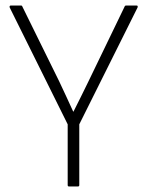

<svg xmlns="http://www.w3.org/2000/svg" viewBox="-20 -675 533 695"><path d="M230 0Q225 0 225 -5V-225L15 -648Q14 -652 15.5 -653.5Q17 -655 19 -655H56Q60 -655 61 -651L194 -381Q207 -353 220 -325.5Q233 -298 245 -271H246Q260 -298 273 -325Q286 -352 300 -380L431 -651Q432 -655 437 -655H474Q477 -655 478 -653.5Q479 -652 478 -648L267 -225V-5Q267 0 262 0Z"/></svg>

Font: Sofia Sans Semi Condensed ExtraLight
Style: Regular
Weight: 250
Version: Version 4.100